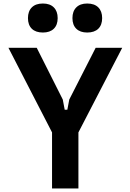

<svg xmlns="http://www.w3.org/2000/svg" viewBox="-20 -1072 740 1092"><path d="M189 -800 337 -506 348 -448H363L374 -506L524 -800H675L426 -319V0H276V-319L28 -800ZM224 -887Q183 -887 161 -908.5Q139 -930 139 -969Q139 -1008 161 -1030Q183 -1052 224 -1052Q264 -1052 286 -1030Q308 -1008 308 -969Q308 -930 286 -908.5Q264 -887 224 -887ZM476 -887Q436 -887 414 -908.5Q392 -930 392 -969Q392 -1008 414 -1030Q436 -1052 476 -1052Q517 -1052 539 -1030Q561 -1008 561 -969Q561 -930 539 -908.5Q517 -887 476 -887Z"/></svg>

Font: Martian Mono SemiBold
Style: Regular
Weight: 600
Monospace: yes
Designer: Roman Shamin
Foundry: Evil Martians
Version: Version 1.000; ttfautohint (v1.8.4.7-5d5b)